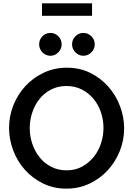

<svg xmlns="http://www.w3.org/2000/svg" viewBox="-20 -1117 793 1143"><path d="M375 6Q299 6 236 -25Q173 -56 128 -106.5Q83 -157 58.5 -222Q34 -287 34 -356Q34 -427 60 -491.5Q86 -556 132 -605.5Q178 -655 241 -684.5Q304 -714 378 -714Q455 -714 517.5 -683Q580 -652 625 -601Q670 -550 694.5 -485Q719 -420 719 -353Q719 -282 693 -217.5Q667 -153 621.5 -103.5Q576 -54 513 -24Q450 6 375 6ZM157 -354Q157 -306 172.5 -260.5Q188 -215 216 -180Q244 -145 285 -124Q326 -103 377 -103Q429 -103 469.5 -125.5Q510 -148 538.5 -183.5Q567 -219 581.5 -264Q596 -309 596 -356Q596 -404 580.5 -449.5Q565 -495 536 -529.5Q507 -564 466.5 -584.5Q426 -605 376 -605Q324 -605 283 -583.5Q242 -562 214.5 -527Q187 -492 172 -447Q157 -402 157 -354ZM213 -853Q213 -881 232.5 -901Q252 -921 281 -921Q308 -921 327.5 -901Q347 -881 347 -853Q347 -826 327.5 -805.5Q308 -785 280 -785Q252 -785 232.5 -805.5Q213 -826 213 -853ZM409 -853Q409 -881 429 -901Q449 -921 476 -921Q504 -921 524 -901Q544 -881 544 -853Q544 -826 524 -805.5Q504 -785 476 -785Q449 -785 429 -805.5Q409 -826 409 -853ZM230 -1023V-1097H528V-1023Z"/></svg>

Font: Rising Sun SemiBold
Style: Regular
Weight: 600
Designer: Matt McInerney, Pablo Impallari, Rodrigo Fuenzalida (Raleway font), Stephen Hutchings (Greek), Cristiano Sobral (main ch
Foundry: The Rising Sun Project Authors
Version: Version 4.327; ttfautohint (v1.8.4.7-5d5b-dirty)